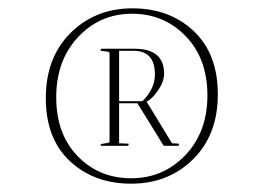

<svg xmlns="http://www.w3.org/2000/svg" viewBox="-20 -730 639 461"><path d="M295 -289Q206 -289 148 -343Q90 -397 90 -494.5Q90 -592 149.5 -651Q209 -710 298 -710Q387 -710 445 -655.5Q503 -601 503 -503.5Q503 -406 443.5 -347.5Q384 -289 295 -289ZM297 -697Q220 -697 167.5 -641Q115 -585 115 -496.5Q115 -408 166.5 -355Q218 -302 295 -302Q372 -302 425 -357.5Q478 -413 478 -501Q478 -589 426 -643Q374 -697 297 -697ZM266 -482V-386L289 -385L288 -380H222V-384L239 -387Q242 -387 243 -390V-603Q240 -606 239 -606L222 -608V-613H303Q374 -613 374 -553Q374 -534 359.5 -513Q345 -492 332 -486L393 -386L410 -385L409 -380H373L310 -482ZM301 -608H266V-487H322Q352 -517 352 -551Q352 -608 301 -608Z"/></svg>

Font: Antic Didone
Style: Regular
Weight: 400
Designer: Santiago Orozco
Foundry: Santiago Orozco
Version: Version 2.001